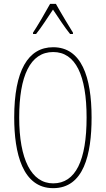

<svg xmlns="http://www.w3.org/2000/svg" viewBox="-20 -970 551 1000"><path d="M271 -950H241C217 -906 173 -831 152 -800V-793H168C195 -826 231 -883 256 -920C283 -880 317 -827 345 -793H360V-800C348 -819 297 -903 271 -950ZM457 -358C457 -570 404 -724 257 -724C126 -724 54 -602 54 -358C54 -173 97 10 257 10C416 10 457 -165 457 -358ZM80 -358C80 -574 137 -699 257 -699C374 -699 431 -577 431 -358C431 -135 374 -15 257 -15C143 -15 80 -141 80 -358Z"/></svg>

Font: Noto Sans Myanmar ExtraCondensed Thin
Style: Regular
Weight: 100
Width: 2
Designer: Monotype Design Team
Foundry: Monotype Imaging Inc.
Version: Version 2.107